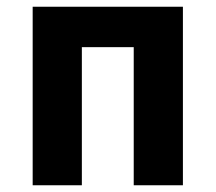

<svg xmlns="http://www.w3.org/2000/svg" viewBox="-20 -550 640 570"><path d="M77 0V-530H523V0H377V-410H223V0Z"/></svg>

Font: Iosevka Curly Heavy Extended
Style: Regular
Weight: 900
Width: 7
Monospace: yes
Designer: Belleve Invis
Foundry: Belleve Invis
Version: Version 11.1.0; ttfautohint (v1.8.3)